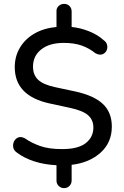

<svg xmlns="http://www.w3.org/2000/svg" viewBox="-20 -847 640 989"><path d="M310 122Q294 122 282.5 111Q271 100 271 83V4Q208 1 156 -16Q104 -33 70 -59Q52 -70 48.5 -86.5Q45 -103 52 -118Q59 -133 74 -139Q89 -145 109 -134Q140 -112 185 -95.5Q230 -79 300 -79Q383 -79 422 -110Q461 -141 461 -190Q461 -230 433 -254Q405 -278 338 -292L236 -314Q56 -353 56 -501Q56 -557 83 -602Q110 -647 158 -674.5Q206 -702 271 -708V-788Q270 -805 282 -816Q294 -827 310 -827Q327 -827 338 -816Q349 -805 349 -788V-708Q392 -704 437 -686.5Q482 -669 514 -640Q529 -630 532 -614Q535 -598 528 -585Q521 -572 506.5 -567Q492 -562 471 -573Q439 -599 400.5 -612.5Q362 -626 308 -626Q235 -626 192.5 -592.5Q150 -559 150 -504Q150 -461 176.5 -436Q203 -411 264 -398L367 -376Q464 -355 510 -311.5Q556 -268 556 -195Q556 -113 498.5 -61Q441 -9 349 2V83Q349 99 338 110.5Q327 122 310 122Z"/></svg>

Font: Chiron GoRound TC
Style: Regular
Weight: 400
Designer: Ryoko NISHIZUKA 西塚涼子 (kana, bopomofo & ideographs); Paul D. Hunt (Latin, Greek & Cyrillic); Sandoll Communications 산돌커뮤니
Foundry: Adobe
Version: Version 1.000;hotconv 1.1.1;makeotfexe 2.6.0